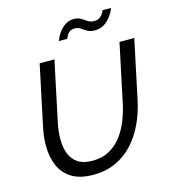

<svg xmlns="http://www.w3.org/2000/svg" viewBox="-131 -1020 999 1129"><g transform="rotate(-15 368.5 -455.5)"><path d="M298 5Q215 5 165 -27Q115 -59 93 -112.5Q71 -166 71 -232Q71 -261 74.5 -290.5Q78 -320 85 -351L161 -710H251L175 -351Q169 -324 166 -298Q163 -272 163 -247Q163 -199 177 -160.5Q191 -122 224.5 -99Q258 -76 314 -76Q372 -76 415.5 -99.5Q459 -123 489.5 -162.5Q520 -202 540 -251Q560 -300 571 -351L647 -710H737L661 -351Q646 -279 616 -214.5Q586 -150 541.5 -101Q497 -52 436.5 -23.5Q376 5 298 5ZM526 -813Q498 -813 480 -823.5Q462 -834 447.5 -844.5Q433 -855 412 -855Q391 -855 378.5 -844Q366 -833 361 -821Q356 -809 356 -807H304Q306 -813 313.5 -829.5Q321 -846 336 -864.5Q351 -883 372.5 -896.5Q394 -910 422 -910Q442 -910 456 -903.5Q470 -897 481.5 -888.5Q493 -880 505.5 -873.5Q518 -867 535 -867Q559 -867 573 -878.5Q587 -890 593 -902Q599 -914 599 -916H650Q649 -910 641 -894Q633 -878 617.5 -859Q602 -840 579.5 -826.5Q557 -813 526 -813Z"/></g></svg>

Font: Raleway Thin Medium
Style: Italic
Weight: 500
Italic angle: -12°
Version: Version 4.026